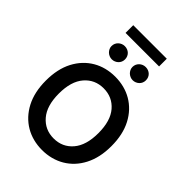

<svg xmlns="http://www.w3.org/2000/svg" viewBox="-304 -1232 1383 1383"><g transform="rotate(45 387.5 -540.5)"><path d="M96.9 -565Q119 -607.2 149.3 -639.4Q179.7 -671.5 217 -693.4Q254.3 -715.2 297.2 -726.2Q340.2 -737.2 387.4 -737.2Q434.7 -737.2 477.6 -726.2Q520.6 -715.2 557.9 -693.4Q595.2 -671.5 625.5 -639.4Q655.9 -607.2 677.9 -565Q721.6 -481.5 721.6 -363.6Q721.6 -304 710.6 -254.3Q699.6 -204.5 677.9 -162.6Q656.2 -120.7 626.1 -88.6Q595.9 -56.5 558.8 -34.6Q521.7 -12.8 478.3 -1.4Q435 9.9 387.4 9.9Q340.2 9.9 297.1 -1.2Q253.9 -12.4 216.8 -34.3Q179.7 -56.1 149.3 -88.4Q119 -120.7 96.9 -163Q53.3 -246.8 53.3 -363.6Q53.3 -481.5 96.9 -565ZM242.2 -174Q298.7 -108.3 387.4 -108.3Q476.9 -108.3 533 -174Q589.1 -239.7 589.1 -363.6Q589.1 -488.3 533 -553.6Q476.6 -619 387.4 -619Q298.7 -619 242.2 -553.6Q185.7 -488.3 185.7 -363.6Q185.7 -239.7 242.2 -174ZM216.6 -1090.9H558.2V-1012.4H216.6ZM425.1 -874.3Q425.1 -888.8 430.6 -901.1Q436.1 -913.4 445.5 -922.2Q454.9 -931.1 467.3 -936.3Q479.8 -941.4 494 -941.4Q508.5 -941.4 521 -936.4Q533.4 -931.5 542.6 -922.6Q551.8 -913.7 557 -901.3Q562.1 -888.8 562.1 -874.3Q562.1 -860.1 556.8 -847.8Q551.5 -835.6 542.1 -826.7Q532.7 -817.8 520.2 -812.7Q507.8 -807.5 494 -807.5Q480.1 -807.5 467.7 -812.9Q455.3 -818.2 445.8 -827.2Q436.4 -836.3 430.8 -848.4Q425.1 -860.4 425.1 -874.3ZM280.9 -941.4Q295.5 -941.4 307.9 -936.4Q320.3 -931.5 329.5 -922.6Q338.8 -913.7 343.9 -901.3Q349.1 -888.8 349.1 -874.3Q349.1 -860.1 343.8 -847.8Q338.4 -835.6 329 -826.7Q319.6 -817.8 307.2 -812.7Q294.7 -807.5 280.9 -807.5Q267 -807.5 254.6 -812.9Q242.2 -818.2 232.8 -827.2Q223.4 -836.3 217.7 -848.4Q212 -860.4 212 -874.3Q212 -888.8 217.5 -901.1Q223 -913.4 232.4 -922.2Q241.8 -931.1 254.3 -936.3Q266.7 -941.4 280.9 -941.4Z"/></g></svg>

Font: Inter P Semi Bold
Style: Regular
Weight: 600
Designer: Rasmus Andersson
Foundry: rsms
Version: Version 3.018;git-588b23468